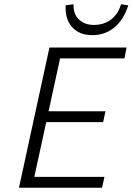

<svg xmlns="http://www.w3.org/2000/svg" viewBox="-20 -881 622 901"><path d="M288 -856 325 -861Q323 -817 349.5 -790.5Q376 -764 421 -764Q467 -764 500.5 -789Q534 -814 548 -861L582 -856Q561 -789 517 -752.5Q473 -716 413 -716Q353 -716 319 -753Q285 -790 288 -856ZM69 0 212 -658H574L564 -607H262L208 -359H475L464 -308H197L141 -51H470L459 0Z"/></svg>

Font: EauTestInfant Semilight
Style: Italic
Weight: 300
Italic angle: -12°
Designer: Christian Thalmann (Catharsis Fonts)
Version: Version 0.001;PS 000.001;hotconv 1.0.88;makeotf.lib2.5.64775